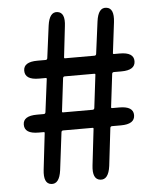

<svg xmlns="http://www.w3.org/2000/svg" viewBox="-52 -776 675 822"><g transform="rotate(-5 285.0 -365.0)"><path d="M135 0Q101 -4 108 -64L126 -219Q127 -224 122 -224H100Q40 -224 40 -263Q40 -301 100 -301H129Q136 -301 137 -308L155 -449Q156 -454 151 -454H122Q62 -454 62 -493Q62 -531 122 -531H157Q164 -531 165 -538L183 -676Q191 -735 225 -731Q260 -727 252 -667L237 -536Q236 -531 241 -531H367Q374 -531 375 -538L393 -676Q401 -736 436 -731Q470 -727 463 -667L447 -536Q446 -531 451 -531H476Q536 -531 536 -493Q536 -454 476 -454H444Q437 -454 436 -447L419 -306Q418 -301 423 -301H454Q514 -301 514 -263Q514 -224 454 -224H416Q409 -224 408 -217L389 -55Q381 4 346 0Q311 -4 318 -64L336 -219Q337 -224 332 -224H206Q199 -224 198 -217L178 -55Q170 4 135 0ZM208 -306Q207 -301 212 -301H339Q346 -301 347 -308L364 -449Q365 -454 360 -454H233Q226 -454 225 -447Z"/></g></svg>

Font: Resource Han Rounded JP Medium
Style: Regular
Weight: 500
Designer: Cyano Hao (round all glyphs); Ryoko NISHIZUKA 西塚涼子 (kana, bopomofo & ideographs); Paul D. Hunt (Latin, Greek & Cyrillic)
Foundry: Cyano Hao
Version: 0.990